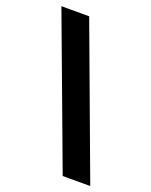

<svg xmlns="http://www.w3.org/2000/svg" viewBox="-137 -793 687 871"><g transform="rotate(20 207.0 -357.0)"><path d="M140 -718H6L275 4H408Z"/></g></svg>

Font: Noto Sans Armenian SemiCondensed Medium
Style: Regular
Weight: 500
Width: 4
Designer: Monotype Design Team
Foundry: Monotype Imaging Inc.
Version: Version 2.008